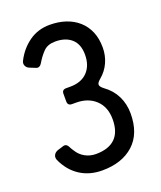

<svg xmlns="http://www.w3.org/2000/svg" viewBox="-135 -797 752 895"><g transform="rotate(-20 241.5 -350.0)"><path d="M218 11Q155 11 108 -19.5Q61 -50 35 -107Q29 -121 35 -132.5Q41 -144 55 -149L81 -157Q101 -165 111 -143Q114 -138 116.5 -133Q119 -128 123 -123Q138 -98 162.5 -84.5Q187 -71 216 -71Q279 -71 311.5 -102.5Q344 -134 344 -197Q344 -258 307 -293Q270 -328 210 -328H190Q169 -328 169 -349V-387Q169 -407 190 -407H210Q265 -407 295.5 -438.5Q326 -470 326 -524Q326 -576 296.5 -602.5Q267 -629 216 -629Q178 -629 157 -607.5Q136 -586 119 -557Q114 -548 106 -544Q98 -540 88 -545L63 -555Q49 -560 43.5 -572Q38 -584 45 -597Q71 -648 115.5 -679.5Q160 -711 218 -711Q261 -711 297 -699Q333 -687 359.5 -663.5Q386 -640 400.5 -606Q415 -572 415 -527Q415 -488 399.5 -453.5Q384 -419 354 -394Q337 -380 337.5 -370Q338 -360 355 -347Q393 -320 412.5 -280.5Q432 -241 432 -194Q432 -94 374 -41.5Q316 11 218 11Z"/></g></svg>

Font: Higure Gothic Medium
Style: Regular
Weight: 500
Designer: Yoshimichi Ohira
Foundry: Positype
Version: Version 1.000